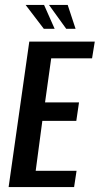

<svg xmlns="http://www.w3.org/2000/svg" viewBox="-20 -760 405 780"><path d="M15 0 99 -591H365L354 -523H188L163 -344H301L290 -269H152L125 -66H291L281 0ZM287 -643H249L179 -740H255ZM202 -643H158L84 -740H159Z"/></svg>

Font: Alumni Sans SemiBold
Style: Italic
Weight: 600
Italic angle: -8°
Version: Version 1.016